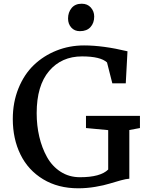

<svg xmlns="http://www.w3.org/2000/svg" viewBox="-20 -994 786 1025"><path d="M406.2 -827.6Q377.9 -827.6 360.6 -846.9Q343.3 -866.2 343.3 -895Q343.3 -928.2 362.3 -951.2Q381.3 -974.1 416 -974.1H416.5Q446.8 -974.1 464.8 -953.9Q482.9 -933.6 482.9 -905.8Q482.9 -871.1 463.1 -849.4Q443.4 -827.6 406.7 -827.6ZM397.5 11.2Q290 11.2 210.2 -37.1Q130.4 -85.4 89.4 -168.9Q48.3 -252.4 48.3 -358.9Q48.3 -447.8 78.6 -522.5Q108.9 -597.2 160.6 -646.7Q212.4 -696.3 281.5 -723.9Q350.6 -751.5 428.7 -751.5Q530.3 -751.5 660.6 -720.2L651.4 -549.3H579.6L551.3 -660.6Q516.6 -692.9 418 -692.9Q308.6 -692.9 242.2 -615Q175.8 -537.1 175.8 -389.6Q175.8 -324.2 189.7 -264.4Q203.6 -204.6 231 -155.5Q258.3 -106.4 303.7 -77.1Q349.1 -47.9 406.7 -47.9Q516.1 -47.9 557.6 -88.9V-299.3L439 -310.5V-375.5H727.1V-310.5L670.4 -299.8V-40Q653.8 -39.1 624 -31Q594.2 -22.9 564.7 -13.7Q535.2 -4.4 489.3 3.4Q443.4 11.2 397.5 11.2Z"/></svg>

Font: HaufeMerriweather
Style: Regular
Weight: 400
Designer: Eben Sorkin ( eben@eyebytes.com )
Foundry: Eben Sorkin
Version: Version 1.56